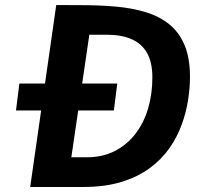

<svg xmlns="http://www.w3.org/2000/svg" viewBox="-20 -743 804 763"><path d="M43.5 -304 57 -411H446L432.5 -304ZM100 0 203.5 -723Q209 -723 238 -722.8Q267 -722.5 304 -722.5Q375.5 -722.5 440.2 -716.8Q505 -711 558.8 -694.8Q612.5 -678.5 652 -647Q691.5 -615.5 713.2 -564.2Q735 -513 735 -437.5Q735 -394.5 727.5 -345.8Q720 -297 702.2 -248Q684.5 -199 653.5 -154.5Q622.5 -110 575.5 -75.2Q528.5 -40.5 463.2 -20.2Q398 0 311 0ZM263.5 -118H325Q387.5 -118 436 -142.8Q484.5 -167.5 518 -211Q551.5 -254.5 568.5 -311.8Q585.5 -369 585.5 -435Q585.5 -495.5 564.2 -532.8Q543 -570 502.5 -587.5Q462 -605 405 -605H335Z"/></svg>

Font: Public Sans Thin
Style: Bold Italic
Weight: 700
Italic angle: -8°
Version: Version 2.001